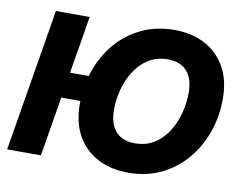

<svg xmlns="http://www.w3.org/2000/svg" viewBox="-80 -846 1215 965"><g transform="rotate(10 527.5 -363.5)"><path d="M409.7 -434.6 387.7 -303.7H158.2L179.7 -434.6ZM304.2 -727.5 183.6 0H11.2L131.8 -727.5ZM630.4 9.8Q542 9.8 474.6 -25.1Q407.2 -60.1 369.1 -127Q331.1 -193.8 331.1 -289.6Q331.1 -379.9 359.4 -460.7Q387.7 -541.5 440.9 -603.8Q494.1 -666 568.8 -701.7Q643.6 -737.3 735.8 -737.3Q823.7 -737.3 890.9 -702.6Q958 -668 996.3 -600.8Q1034.7 -533.7 1034.7 -438Q1034.7 -347.7 1006.1 -266.8Q977.5 -186 924.3 -123.8Q871.1 -61.5 796.6 -25.9Q722.2 9.8 630.4 9.8ZM637.2 -141.6Q694.3 -141.6 736.3 -168.2Q778.3 -194.8 805.9 -238.8Q833.5 -282.7 846.9 -335.2Q860.4 -387.7 860.4 -438.5Q860.4 -487.3 845 -520Q829.6 -552.7 800.3 -569.3Q771 -585.9 729 -585.9Q671.9 -585.9 629.9 -559.1Q587.9 -532.2 560.1 -488.3Q532.2 -444.3 518.8 -392.3Q505.4 -340.3 505.4 -289.1Q505.4 -240.7 521 -207.8Q536.6 -174.8 565.9 -158.2Q595.2 -141.6 637.2 -141.6Z"/></g></svg>

Font: Inter ExtraBold
Style: Italic
Weight: 800
Italic angle: -9.3988°
Designer: Rasmus Andersson
Foundry: rsms
Version: Version 4.001;git-66647c0bb